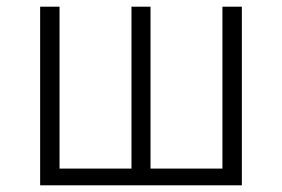

<svg xmlns="http://www.w3.org/2000/svg" viewBox="-20 -554 844 574"><path d="M100 -534H158V-50H373V-534H430V-50H645V-534H703V0H100Z"/></svg>

Font: Merged Yaku Han JP Light
Style: Regular
Weight: 300
Designer: Ryoko NISHIZUKA 西塚涼子 (kana, bopomofo & ideographs); Paul D. Hunt (Latin, Greek & Cyrillic); Sandoll Communications 산돌커뮤니
Foundry: Adobe
Version: Version 2.004